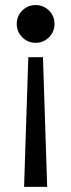

<svg xmlns="http://www.w3.org/2000/svg" viewBox="-20 -559 280 755"><path d="M91.3 -334H148.9L165.5 175.8H74.7ZM120.1 -539.1Q150.9 -539.1 172.6 -517.6Q194.3 -496.1 194.3 -464.8Q194.3 -434.1 172.6 -412.4Q150.9 -390.6 120.1 -390.6Q89.4 -390.6 67.6 -412.4Q45.9 -434.1 45.9 -464.8Q45.9 -496.1 67.6 -517.6Q89.4 -539.1 120.1 -539.1Z"/></svg>

Font: Schibsted Grotesk
Style: Regular
Weight: 400
Designer: Bakken & Baeck AS, Henrik Kongsvoll
Foundry: Schibsted ASA
Version: Version 1.100; ttfautohint (v1.8.4.7-5d5b);gftools[0.9.25]